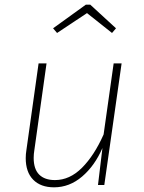

<svg xmlns="http://www.w3.org/2000/svg" viewBox="-20 -791 616 821"><path d="M90 -115Q90 -132 93 -150L145 -520H179L127 -150Q124 -132 124 -116Q124 -68 147.5 -44.5Q171 -21 215 -21Q278 -21 330.5 -73.5Q383 -126 423 -216L466 -520H500L426 0H399L418 -158Q385 -82 331 -36Q277 10 211 10Q154 10 122 -22.5Q90 -55 90 -115ZM207 -670 347 -771H366L476 -670L459 -650L352 -735L224 -650Z"/></svg>

Font: FiraGO UltraLight
Style: Italic
Weight: 200
Italic angle: -8°
Designer: bBox Type GmbH
Foundry: bBox Type GmbH
Version: Version 1.001